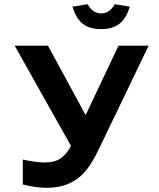

<svg xmlns="http://www.w3.org/2000/svg" viewBox="-20 -888 759 917"><path d="M194 -112C171 -112 128 -117 89 -126V-7C121 2 169 9 203 9C357 9 410 -88 457 -186L690 -670H546L389 -338L209 -670H50L319 -191C287 -132 252 -112 194 -112ZM326 -856 398 -868C413 -841 435 -824 463 -824C494 -824 513 -842 528 -868L600 -856C577 -782 537 -749 463 -749C388 -749 349 -782 326 -856Z"/></svg>

Font: LT Wave Alt Bold
Style: Regular
Weight: 700
Designer: Daniel Lyons
Version: Version 2.5 (Glyphs App)